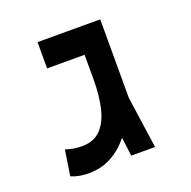

<svg xmlns="http://www.w3.org/2000/svg" viewBox="-110 -694 805 811"><g transform="rotate(-20 293.0 -288.5)"><path d="M155.8 8.8Q134.8 8.8 116 5.6Q97.2 2.4 77.1 -5.9L94.7 -120.6Q109.4 -115.7 127 -112.1Q144.5 -108.4 167 -108.4Q221.7 -108.4 252.7 -140.9Q283.7 -173.3 296.6 -229.5Q309.6 -285.6 309.6 -356.4V-467.8H141.1V-585.9H422.9V-232.9L456.1 0H349.1L338.4 -84.5Q305.2 -42 259.5 -16.6Q213.9 8.8 155.8 8.8Z"/></g></svg>

Font: CaskaydiaCove NFP SemiBold
Style: Regular
Weight: 600
Designer: Aaron Bell
Foundry: Saja Typeworks
Version: Version 2111.001; VTT 6.35;Nerd Fonts 3.1.1